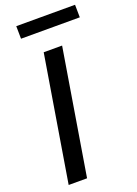

<svg xmlns="http://www.w3.org/2000/svg" viewBox="-171 -991 756 1059"><g transform="rotate(-20 207.0 -461.0)"><path d="M40 0 161 -735H269L148 0ZM69 -848 68 -922H413L414 -848Z"/></g></svg>

Font: Iosevka Aile Semibold
Style: Italic
Weight: 600
Italic angle: -9°
Designer: Belleve Invis
Foundry: Belleve Invis
Version: Version 31.1.0; ttfautohint (v1.8.4)